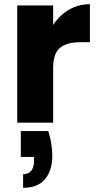

<svg xmlns="http://www.w3.org/2000/svg" viewBox="-20 -584 468 914"><path d="M62 -558H233V-465Q262 -510 307 -537Q352 -564 408 -564V-383H361Q300 -383 266.5 -357Q233 -331 233 -259V0H62ZM210 40Q220 72 224.5 101.5Q229 131 229 158Q229 226 195 268Q161 310 90 310V245Q142 245 142 179V163H79V40Z"/></svg>

Font: Poppins
Style: Bold
Weight: 700
Designer: Ninad Kale (Devanagari), Jonny Pinhorn (Latin)
Version: Version 5.002